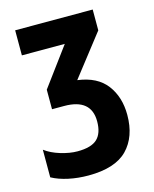

<svg xmlns="http://www.w3.org/2000/svg" viewBox="-110 -789 702 873"><g transform="rotate(-15 241.0 -352.0)"><path d="M411 -714V-616L260 -422Q352 -410 395.5 -352.5Q439 -295 439 -211Q439 -108 381.5 -49Q324 10 198 10Q149 10 104.5 0.5Q60 -9 27 -27V-157Q56 -135 99 -122Q142 -109 178 -109Q243 -109 271 -135.5Q299 -162 299 -218Q299 -324 172 -324H115V-416L248 -596H46V-714Z"/></g></svg>

Font: Noto Sans ExtraCondensed
Style: Bold
Weight: 700
Width: 2
Designer: Monotype Design Team
Foundry: Monotype Imaging Inc.
Version: Version 2.013; ttfautohint (v1.8.4.7-5d5b)